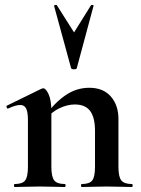

<svg xmlns="http://www.w3.org/2000/svg" viewBox="-20 -750 566 770"><path d="M308 0Q305 0 305 -6Q305 -12 308 -12Q339 -12 350 -26.5Q361 -41 361 -81V-225Q361 -279 341.5 -305Q322 -331 280 -331Q250 -331 218.5 -316Q187 -301 168 -275L163 -287Q198 -337 242 -367.5Q286 -398 338 -398Q394 -398 424.5 -363Q455 -328 455 -273V-81Q455 -41 466.5 -26.5Q478 -12 509 -12Q512 -12 512 -6Q512 0 509 0Q489 0 463 -1Q437 -2 408 -2Q380 -2 354 -1Q328 0 308 0ZM39 0Q36 0 36 -6Q36 -12 39 -12Q70 -12 81 -26.5Q92 -41 92 -81V-269Q92 -300 85 -314.5Q78 -329 61 -329Q52 -329 40 -325.5Q28 -322 13 -315Q9 -313 7 -319Q5 -325 7 -326L146 -394Q152 -396 153 -396Q164 -396 175 -372Q186 -348 186 -303V-81Q186 -41 197.5 -26.5Q209 -12 240 -12Q243 -12 243 -6Q243 0 240 0Q220 0 194 -1Q168 -2 139 -2Q111 -2 85 -1Q59 0 39 0ZM197 -726Q196 -729 201.5 -730Q207 -731 208 -729L277 -620L345 -729Q347 -731 352 -730Q357 -729 355 -726L288 -477Q287 -472 277 -472Q267 -472 265 -477Z"/></svg>

Font: Cormorant Light
Style: Regular
Weight: 300
Designer: Christian Thalmann (Catharsis Fonts)
Foundry: Catharsis Fonts
Version: Version 4.000